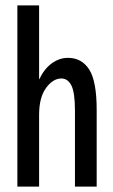

<svg xmlns="http://www.w3.org/2000/svg" viewBox="-20 -687 415 707"><path d="M44 0V-667H124V-394Q143 -434 171 -454Q199 -474 230 -474Q281 -474 308.5 -431Q336 -388 336 -282V0H256V-280Q256 -346 243 -372Q230 -398 206 -398Q175 -398 149.5 -363Q124 -328 124 -264V0Z"/></svg>

Font: Inconsolata Condensed SemiBold
Style: Regular
Weight: 600
Width: 3
Monospace: yes
Designer: Raph Levien, Cyreal, Brenton Simpson
Foundry: Raph Levien, Cyreal, Google
Version: Version 3.100; ttfautohint (v1.8.4.7-5d5b)